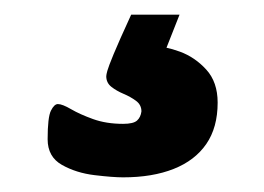

<svg xmlns="http://www.w3.org/2000/svg" viewBox="-20 -30 360 262"><path d="M225 -10 195 66 172 33H189Q205 33 225.5 40.5Q246 48 261.5 65Q277 82 277 110Q277 144 261.5 166.5Q246 189 217 200.5Q188 212 148 212Q134 212 109 209Q84 206 64.5 195Q45 184 45 160Q45 130 49.5 121Q54 112 59 112Q65 112 77 119Q89 126 107 132.5Q125 139 148 139Q162 139 167 134.5Q172 130 173 122Q173 113 165.5 107.5Q158 102 148.5 98Q139 94 132 88.5Q125 83 125 74Q125 72 126.5 66.5Q128 61 135 44Q142 27 159 -10Z"/></svg>

Font: Asap VF Beta
Style: Italic
Weight: 400
Italic angle: -6°
Designer: Pablo Cosgaya
Foundry: Pablo Cosgaya
Version: Version 1.007